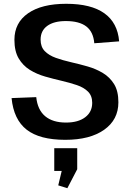

<svg xmlns="http://www.w3.org/2000/svg" viewBox="-20 -729 689 1012"><path d="M324 8Q189 8 120.5 -45.5Q52 -99 41 -212L171 -217Q178 -150 218 -116.5Q258 -83 328 -83Q392 -83 429 -111Q466 -139 466 -187Q466 -224 444 -246Q422 -268 385 -280.5Q348 -293 305 -303Q262 -313 218 -325.5Q174 -338 137.5 -360.5Q101 -383 78.5 -421Q56 -459 56 -519Q56 -609 128 -659Q200 -709 329 -709Q460 -709 530 -659Q600 -609 608 -511L477 -501Q472 -561 435 -589.5Q398 -618 327 -618Q264 -618 229 -592.5Q194 -567 194 -520Q194 -482 216 -459.5Q238 -437 274.5 -424Q311 -411 355 -401Q399 -391 442.5 -378.5Q486 -366 522.5 -344Q559 -322 581.5 -285.5Q604 -249 604 -190Q604 -98 529 -45Q454 8 324 8ZM387 52V163L335 263L287 248L322 102L372 172H266V52Z"/></svg>

Font: Pathway Extreme 12pt SemiBold
Style: Regular
Weight: 600
Version: Version 1.001;gftools[0.9.26]